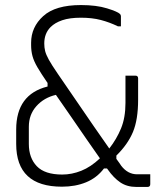

<svg xmlns="http://www.w3.org/2000/svg" viewBox="-20 -729 640 759"><path d="M225 9Q44 9 44 -160V-217Q44 -356 168 -387V-401Q142 -439 128 -463Q114 -487 108.5 -507Q103 -527 103 -551V-560Q103 -622 151 -665.5Q199 -709 300 -709Q361 -709 403 -696Q445 -683 454 -674Q458 -670 458 -665V-625H446Q413 -641 378.5 -650Q344 -659 300 -659Q255 -659 226 -649Q197 -639 180 -622Q155 -597 155 -557Q155 -541 158.5 -527Q162 -513 173 -493Q184 -473 208 -438Q242 -389 279 -334.5Q316 -280 351 -229.5Q386 -179 412 -142Q441 -179 458.5 -221.5Q476 -264 476 -322V-430H515Q526 -430 526 -419V-335Q526 -256 505.5 -207Q485 -158 440 -114V-101Q448 -90 453 -83Q458 -76 459 -74Q485 -40 522 -40H574V-1Q574 10 563 10H519Q482 10 455.5 -8Q429 -26 406 -59Q405 -61 403 -63H391Q363 -26 320.5 -8.5Q278 9 225 9ZM94 -160Q94 -105 125.5 -72Q157 -39 226 -39Q264 -39 301.5 -54Q339 -69 375 -103Q353 -134 323 -177.5Q293 -221 261 -267.5Q229 -314 201 -354Q154 -343 124 -309.5Q94 -276 94 -228Z"/></svg>

Font: Recursive Sn Lnr St Lt
Style: Regular
Weight: 300
Version: Version 1.079;hotconv 1.0.112;makeotfexe 2.5.65598; ttfautoh